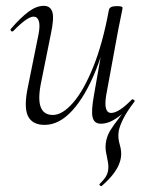

<svg xmlns="http://www.w3.org/2000/svg" viewBox="-20 -415 501 658"><path d="M133 13Q90 13 75.5 -18Q61 -49 76 -119L112 -297Q118 -328 113 -343Q108 -358 95 -358Q84 -358 66 -345Q48 -332 26 -309Q22 -305 18 -309Q14 -313 18 -317Q51 -355 78 -375Q105 -395 130 -395Q153 -395 159.5 -373.5Q166 -352 154 -297L122 -138Q109 -78 119 -49.5Q129 -21 161 -21Q194 -21 230.5 -63Q267 -105 299.5 -185.5Q332 -266 353 -380L364 -379Q344 -263 308.5 -174.5Q273 -86 228 -36.5Q183 13 133 13ZM329 222Q327 224 323 221Q319 218 322 215Q336 201 342 191.5Q348 182 350 172Q353 155 349.5 138.5Q346 122 343 104.5Q340 87 344 67Q348 48 358.5 31Q369 14 386.5 -8.5Q404 -31 427 -65L412 -36Q388 -14 367 -2.5Q346 9 326 9Q303 9 297.5 -12.5Q292 -34 302 -89L353 -380Q355 -394 379 -394Q392 -394 396 -392.5Q400 -391 400 -388Q400 -385 395 -361.5Q390 -338 385 -312L344 -89Q334 -28 361 -28Q387 -28 432 -74Q434 -76 438.5 -73Q443 -70 441 -67Q415 -33 402.5 -8Q390 17 387 34Q383 56 390.5 81Q398 106 394 127Q393 135 387.5 149Q382 163 368 181.5Q354 200 329 222Z"/></svg>

Font: Cormorant Infant Light
Style: Italic
Weight: 300
Italic angle: -10°
Designer: Christian Thalmann (Catharsis Fonts)
Foundry: Catharsis Fonts
Version: Version 4.001